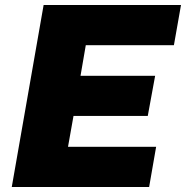

<svg xmlns="http://www.w3.org/2000/svg" viewBox="-20 -745 741 765"><path d="M672.9 -564.9H321.8L300.8 -442.9H598.1L568.8 -283.2H272.9L251 -160.2H602.1L574.2 0H26.9L153.8 -725.1H701.2Z"/></svg>

Font: Stilu Bold
Style: Italic
Weight: 700
Italic angle: -10°
Designer: Genilson Lima Santos
Foundry: Genilson Lima Santos
Version: Version 1.200;PS 001.200;hotconv 1.0.88;makeotf.lib2.5.64775